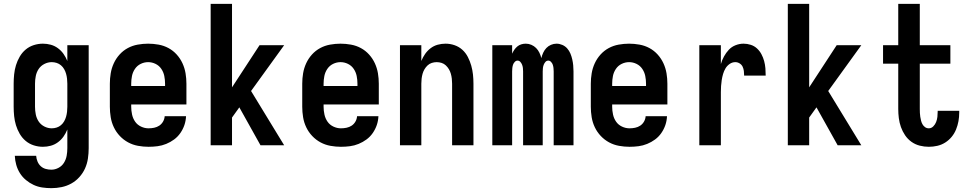

<svg xmlns="http://www.w3.org/2000/svg" viewBox="-20 -755 5040 998"><path d="M247 223Q223 223 199.5 219.5Q176 216 154.5 206Q133 196 114.5 180.5Q96 165 83.5 145Q71 125 64.5 102Q58 79 57 55H168Q169 70 175 84.5Q181 99 192 109Q203 119 217.5 123Q232 127 247 127Q266 127 284 117.5Q302 108 312.5 91Q323 74 326.5 54.5Q330 35 330 15V-82Q322 -62 310 -45Q298 -28 281 -15.5Q264 -3 244 2.5Q224 8 203 8Q179 8 155.5 0.5Q132 -7 113.5 -22.5Q95 -38 82.5 -59.5Q70 -81 63 -104Q56 -127 53.5 -151.5Q51 -176 51 -200V-320Q51 -344 53.5 -368.5Q56 -393 63 -416Q70 -439 82.5 -460.5Q95 -482 113.5 -497.5Q132 -513 155.5 -520.5Q179 -528 203 -528Q224 -528 244 -522.5Q264 -517 281 -504.5Q298 -492 310 -475Q322 -458 330 -438V-520H441V15Q441 42 437 69Q433 96 422 120.5Q411 145 392.5 165.5Q374 186 350.5 199Q327 212 300.5 217.5Q274 223 247 223ZM249 -88Q262 -88 274.5 -92Q287 -96 297 -104.5Q307 -113 313.5 -124.5Q320 -136 323.5 -148.5Q327 -161 328.5 -174Q330 -187 330 -200V-320Q330 -333 328.5 -346Q327 -359 323.5 -371.5Q320 -384 313.5 -395.5Q307 -407 297 -415.5Q287 -424 274.5 -428Q262 -432 249 -432Q229 -432 210.5 -422.5Q192 -413 181 -396.5Q170 -380 166 -360Q162 -340 162 -320V-200Q162 -180 166 -160Q170 -140 181 -123.5Q192 -107 210.5 -97.5Q229 -88 249 -88Z M752 8Q725 8 697.5 3Q670 -2 646 -15Q622 -28 603 -48Q584 -68 572 -93Q560 -118 555.5 -145.5Q551 -173 551 -200V-320Q551 -347 555.5 -374Q560 -401 571.5 -426Q583 -451 601.5 -471.5Q620 -492 644 -505Q668 -518 695.5 -523Q723 -528 750 -528Q777 -528 804.5 -523Q832 -518 856 -505Q880 -492 898.5 -471.5Q917 -451 928.5 -426Q940 -401 944.5 -374Q949 -347 949 -320V-212H662V-200Q662 -180 666.5 -159.5Q671 -139 682.5 -122.5Q694 -106 713 -97Q732 -88 752 -88Q767 -88 781.5 -91Q796 -94 808 -102Q820 -110 827.5 -123Q835 -136 836 -151H947Q946 -127 938.5 -105Q931 -83 917.5 -63.5Q904 -44 885 -30Q866 -16 844 -7Q822 2 799 5Q776 8 752 8ZM662 -308H838V-320Q838 -340 834 -360Q830 -380 818.5 -397Q807 -414 788.5 -423Q770 -432 750 -432Q730 -432 711.5 -423Q693 -414 681.5 -397Q670 -380 666 -360Q662 -340 662 -320Z M1075 0V-735H1186V-301L1329 -520H1457L1285 -282L1457 0H1334L1224 -197L1186 -144V0Z M1752 8Q1725 8 1697.5 3Q1670 -2 1646 -15Q1622 -28 1603 -48Q1584 -68 1572 -93Q1560 -118 1555.5 -145.5Q1551 -173 1551 -200V-320Q1551 -347 1555.5 -374Q1560 -401 1571.5 -426Q1583 -451 1601.5 -471.5Q1620 -492 1644 -505Q1668 -518 1695.5 -523Q1723 -528 1750 -528Q1777 -528 1804.5 -523Q1832 -518 1856 -505Q1880 -492 1898.5 -471.5Q1917 -451 1928.5 -426Q1940 -401 1944.5 -374Q1949 -347 1949 -320V-212H1662V-200Q1662 -180 1666.5 -159.5Q1671 -139 1682.5 -122.5Q1694 -106 1713 -97Q1732 -88 1752 -88Q1767 -88 1781.5 -91Q1796 -94 1808 -102Q1820 -110 1827.5 -123Q1835 -136 1836 -151H1947Q1946 -127 1938.5 -105Q1931 -83 1917.5 -63.5Q1904 -44 1885 -30Q1866 -16 1844 -7Q1822 2 1799 5Q1776 8 1752 8ZM1662 -308H1838V-320Q1838 -340 1834 -360Q1830 -380 1818.5 -397Q1807 -414 1788.5 -423Q1770 -432 1750 -432Q1730 -432 1711.5 -423Q1693 -414 1681.5 -397Q1670 -380 1666 -360Q1662 -340 1662 -320Z M2059 0V-520H2170V-438Q2178 -458 2190 -475Q2202 -492 2218.5 -504.5Q2235 -517 2255 -522.5Q2275 -528 2296 -528Q2320 -528 2343 -520Q2366 -512 2383.5 -496Q2401 -480 2412 -458.5Q2423 -437 2429.5 -414Q2436 -391 2438.5 -367.5Q2441 -344 2441 -320V0H2330V-320Q2330 -333 2328.5 -346Q2327 -359 2323.5 -371.5Q2320 -384 2313.5 -395Q2307 -406 2297.5 -415Q2288 -424 2275.5 -428Q2263 -432 2250 -432Q2237 -432 2224.5 -428Q2212 -424 2202.5 -415Q2193 -406 2186.5 -395Q2180 -384 2176.5 -371.5Q2173 -359 2171.5 -346Q2170 -333 2170 -320V0Z M2539 0V-520H2642V-476Q2647 -487 2653.5 -496.5Q2660 -506 2669 -513.5Q2678 -521 2689.5 -524.5Q2701 -528 2713 -528Q2728 -528 2742 -522Q2756 -516 2766.5 -505.5Q2777 -495 2783.5 -481.5Q2790 -468 2794 -453Q2797 -467 2803.5 -481Q2810 -495 2820 -505.5Q2830 -516 2844 -522Q2858 -528 2873 -528Q2888 -528 2903 -521.5Q2918 -515 2928.5 -503Q2939 -491 2945 -476.5Q2951 -462 2954.5 -446.5Q2958 -431 2959.5 -415.5Q2961 -400 2961 -384V0H2858V-384Q2858 -393 2857 -401.5Q2856 -410 2853.5 -418Q2851 -426 2844.5 -433Q2838 -440 2830 -440Q2821 -440 2815 -433Q2809 -426 2806 -418Q2803 -410 2802 -401.5Q2801 -393 2801 -384V0H2699V-384Q2699 -393 2698 -401.5Q2697 -410 2694 -418Q2691 -426 2685 -433Q2679 -440 2670 -440Q2662 -440 2655.5 -433Q2649 -426 2646.5 -418Q2644 -410 2643 -401.5Q2642 -393 2642 -384V0Z M3252 8Q3225 8 3197.5 3Q3170 -2 3146 -15Q3122 -28 3103 -48Q3084 -68 3072 -93Q3060 -118 3055.5 -145.5Q3051 -173 3051 -200V-320Q3051 -347 3055.5 -374Q3060 -401 3071.5 -426Q3083 -451 3101.5 -471.5Q3120 -492 3144 -505Q3168 -518 3195.5 -523Q3223 -528 3250 -528Q3277 -528 3304.5 -523Q3332 -518 3356 -505Q3380 -492 3398.5 -471.5Q3417 -451 3428.5 -426Q3440 -401 3444.5 -374Q3449 -347 3449 -320V-212H3162V-200Q3162 -180 3166.5 -159.5Q3171 -139 3182.5 -122.5Q3194 -106 3213 -97Q3232 -88 3252 -88Q3267 -88 3281.5 -91Q3296 -94 3308 -102Q3320 -110 3327.5 -123Q3335 -136 3336 -151H3447Q3446 -127 3438.5 -105Q3431 -83 3417.5 -63.5Q3404 -44 3385 -30Q3366 -16 3344 -7Q3322 2 3299 5Q3276 8 3252 8ZM3162 -308H3338V-320Q3338 -340 3334 -360Q3330 -380 3318.5 -397Q3307 -414 3288.5 -423Q3270 -432 3250 -432Q3230 -432 3211.5 -423Q3193 -414 3181.5 -397Q3170 -380 3166 -360Q3162 -340 3162 -320Z M3615 0V-520H3727V-422Q3733 -443 3743.5 -462Q3754 -481 3768.5 -496.5Q3783 -512 3803.5 -520Q3824 -528 3845 -528Q3864 -528 3882.5 -522Q3901 -516 3915 -503Q3929 -490 3938 -473Q3947 -456 3952 -437.5Q3957 -419 3958.5 -400Q3960 -381 3960 -362H3848Q3848 -374 3846.5 -386Q3845 -398 3840 -408.5Q3835 -419 3824.5 -425.5Q3814 -432 3802 -432Q3786 -432 3772.5 -422.5Q3759 -413 3751 -399.5Q3743 -386 3738.5 -370.5Q3734 -355 3731.5 -339Q3729 -323 3728 -307.5Q3727 -292 3727 -276V0Z M4075 0V-735H4186V-301L4329 -520H4457L4285 -282L4457 0H4334L4224 -197L4186 -144V0Z M4808 8Q4784 8 4760.5 2Q4737 -4 4717.5 -18Q4698 -32 4684.5 -52Q4671 -72 4663 -94.5Q4655 -117 4652 -141Q4649 -165 4649 -189V-424H4570V-520H4649V-735H4761V-520H4920V-424H4761V-189Q4761 -178 4761.5 -168Q4762 -158 4763.5 -148Q4765 -138 4767.5 -128Q4770 -118 4775 -109Q4780 -100 4788.5 -94Q4797 -88 4808 -88Q4821 -88 4831 -98Q4841 -108 4846 -121Q4851 -134 4852.5 -147.5Q4854 -161 4854 -175V-179H4966V-170Q4966 -147 4962 -125Q4958 -103 4949.5 -82Q4941 -61 4926.5 -43.5Q4912 -26 4893 -14Q4874 -2 4852 3Q4830 8 4808 8Z"/></svg>

Font: Iosevka Web
Style: Bold
Weight: 700
Monospace: yes
Designer: Belleve Invis
Foundry: Belleve Invis
Version: Version 28.0.3; ttfautohint (v1.8.3)